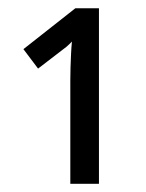

<svg xmlns="http://www.w3.org/2000/svg" viewBox="-20 -863 357 468"><path d="M221.2 -842.8V-415H151.4V-667.5Q151.4 -683.1 151.9 -698.5Q152.3 -713.9 153.1 -729.7Q153.8 -745.6 155.3 -761.7Q147.9 -753.9 141.4 -748.5Q134.8 -743.2 129.4 -739.3L72.8 -695.8L37.1 -743.2L163.6 -842.8Z"/></svg>

Font: Open Sans Condensed Medium
Style: Regular
Weight: 500
Width: 3
Designer: Monotype Design Team
Foundry: Monotype Imaging Inc.
Version: Version 3.000